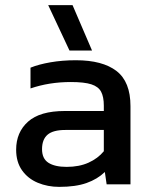

<svg xmlns="http://www.w3.org/2000/svg" viewBox="-20 -719 587 749"><path d="M251 -522 168 -699H263L339 -522ZM211 10Q166 10 127.5 -6Q89 -22 66 -54.5Q43 -87 43 -135Q43 -203 89.5 -244.5Q136 -286 233 -286H385V-307Q385 -341 374.5 -361Q364 -381 336.5 -390Q309 -399 256 -399Q172 -399 99 -374V-455Q131 -468 177 -476Q223 -484 276 -484Q380 -484 434.5 -442Q489 -400 489 -305V0H396L389 -48Q360 -20 317.5 -5Q275 10 211 10ZM240 -68Q289 -68 325.5 -84.5Q362 -101 385 -129V-212H235Q187 -212 165.5 -193.5Q144 -175 144 -137Q144 -100 169 -84Q194 -68 240 -68Z"/></svg>

Font: Kanit
Style: Regular
Weight: 400
Designer: Katatrad Team
Foundry: CadsonDemak
Version: Version 2.000; ttfautohint (v1.8.3)